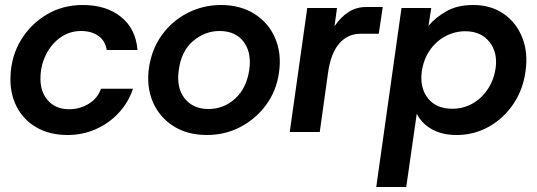

<svg xmlns="http://www.w3.org/2000/svg" viewBox="-20 -528 2147 768"><path d="M251 12Q179 12 126.5 -18Q74 -48 46.5 -101.5Q19 -155 22 -224Q25 -304 64 -368Q103 -432 167 -470Q231 -508 311 -508Q405 -508 464 -460.5Q523 -413 530 -328H407Q401 -365 373.5 -384.5Q346 -404 304 -404Q259 -404 223 -379Q187 -354 165.5 -312.5Q144 -271 142 -223Q139 -164 170.5 -127.5Q202 -91 257 -91Q299 -91 334.5 -112.5Q370 -134 384 -173H512Q493 -117 454 -75.5Q415 -34 362.5 -11Q310 12 251 12Z M808 12Q729 12 673 -24Q617 -60 591 -121Q565 -182 576 -258Q587 -332 628 -388.5Q669 -445 731 -476.5Q793 -508 864 -508Q942 -508 998.5 -472Q1055 -436 1081 -374.5Q1107 -313 1096 -238Q1086 -165 1044.5 -108.5Q1003 -52 941.5 -20Q880 12 808 12ZM814 -92Q875 -92 920.5 -133.5Q966 -175 977 -248Q987 -318 954.5 -361Q922 -404 858 -404Q800 -404 752.5 -364Q705 -324 695 -247Q685 -177 718.5 -134.5Q752 -92 814 -92Z M1139 0 1209 -496H1328L1318 -423Q1342 -459 1373.5 -479.5Q1405 -500 1445 -500H1511L1495 -393H1422Q1371 -393 1337 -354Q1303 -315 1292 -236L1259 0Z M1485 220 1586 -496H1705L1694 -425Q1723 -459 1766.5 -483.5Q1810 -508 1873 -508Q1944 -508 1995 -472.5Q2046 -437 2069.5 -376.5Q2093 -316 2082 -242Q2072 -169 2033.5 -112Q1995 -55 1936 -21.5Q1877 12 1807 12Q1748 12 1707.5 -11Q1667 -34 1647 -73L1605 220ZM1789 -93Q1833 -93 1869.5 -113.5Q1906 -134 1930.5 -170.5Q1955 -207 1962 -252Q1972 -317 1938 -360Q1904 -403 1841 -403Q1799 -403 1761.5 -383Q1724 -363 1699 -326.5Q1674 -290 1667 -241Q1659 -176 1692 -134.5Q1725 -93 1789 -93Z"/></svg>

Font: Host Grotesk SemiBold
Style: Italic
Weight: 600
Italic angle: -8°
Designer: Doğukan Karapınar based on Poppins by Indian Type Foundry, Jonny Pinhorn
Foundry: Element Type
Version: Version 1.001; ttfautohint (v1.8.4.7-5d5b)